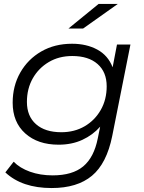

<svg xmlns="http://www.w3.org/2000/svg" viewBox="-20 -751 726 970"><path d="M241 199Q91 199 7 120L49 66Q80 98 131.5 116.5Q183 135 246 135Q346 135 400.5 89.5Q455 44 474 -52L486 -111Q449 -69 396 -44.5Q343 -20 276 -20Q171 -20 107.5 -77Q44 -134 44 -232Q44 -317 82.5 -384.5Q121 -452 188.5 -491Q256 -530 344 -530Q417 -530 471.5 -500.5Q526 -471 549 -411L571 -526H639L547 -64Q519 75 444.5 137Q370 199 241 199ZM290 -83Q356 -83 407.5 -113Q459 -143 489 -195.5Q519 -248 519 -315Q519 -387 473 -427.5Q427 -468 345 -468Q278 -468 226.5 -437.5Q175 -407 145.5 -355Q116 -303 116 -236Q116 -164 162 -123.5Q208 -83 290 -83ZM326 -607 478 -731H575L400 -607Z"/></svg>

Font: Montserrat
Style: Italic
Weight: 400
Italic angle: -11.3°
Designer: Julieta Ulanovsky
Foundry: Julieta Ulanovsky
Version: Version 9.000; ttfautohint (v1.8.4.7-5d5b)